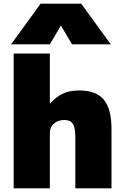

<svg xmlns="http://www.w3.org/2000/svg" viewBox="-20 -1020 667 1040"><path d="M54 0V-730H250V-460H252Q287 -498 323 -514Q359 -530 409 -530Q501 -530 542.5 -480Q584 -430 584 -320V0H388V-280Q388 -329 374.5 -349.5Q361 -370 329 -370Q306 -370 288 -361Q270 -352 260 -336.5Q250 -321 250 -300V0ZM40 -780 200 -1000H420L580 -780H370L311 -880H309L250 -780Z"/></svg>

Font: M PLUS 1 Black
Style: Regular
Weight: 900
Designer: Coji Morishita
Foundry: UNDERFOREST DESIGN
Version: Version 1.001